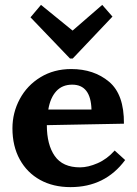

<svg xmlns="http://www.w3.org/2000/svg" viewBox="-20 -752 560 787"><path d="M31 0ZM488 -245 172 -239Q172 -159 204.5 -112.5Q237 -66 308 -66Q341 -66 380 -83Q419 -100 450 -135L493 -96Q411 15 269 15Q198 15 144.5 -14.5Q91 -44 61 -98.5Q31 -153 31 -226Q31 -290 61 -346Q91 -402 146 -435.5Q201 -469 272 -469Q365 -469 427 -417Q489 -365 488 -245ZM178 -303H355Q352 -405 276 -405Q235 -405 210.5 -378Q186 -351 178 -303ZM278 -512H267L105 -681L148 -732L277 -627H278L399 -732L441 -684Z"/></svg>

Font: Sumana
Style: Bold
Weight: 700
Designer: Cyreal, Alexei Vanyashin (Devanagari), Olga Karpushina (Latin)
Foundry: Cyreal
Version: Version 1.015;PS 001.015;hotconv 1.0.70;makeotf.lib2.5.58329